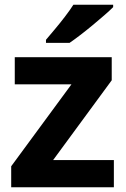

<svg xmlns="http://www.w3.org/2000/svg" viewBox="-20 -786 528 806"><path d="M458 0H27V-88L280 -432H42V-546H449V-449L203 -114H458ZM455 -756Q441 -742 418 -722Q395 -702 368.5 -680Q342 -658 316.5 -638.5Q291 -619 272 -606H173V-619Q189 -638 210.5 -663.5Q232 -689 253 -716.5Q274 -744 288 -766H455Z"/></svg>

Font: Noto Sans Sinhala UI
Style: Bold
Weight: 700
Designer: Jelle Bosma - Monotype Design Team
Foundry: Monotype Imaging Inc.
Version: Version 2.006; ttfautohint (v1.8.4.7-5d5b)